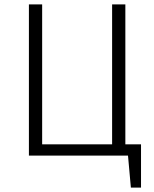

<svg xmlns="http://www.w3.org/2000/svg" viewBox="-20 -705 699 870"><path d="M619 145H573L560 0H111V-685H171V-51H488V-685H548V-51H619Z"/></svg>

Font: Trujillo Light
Style: Regular
Weight: 300
Designer: Fira Sans original fonts by bBox Type GmbH, Carrois Corporate GbR, & Edenspiekermann AG / Changes by Cristiano Sobral
Foundry: Fira Sans original fonts by bBox Type GmbH, Carrois Corporate GbR, & Edenspiekermann AG / Changes by Cristiano Sobral
Version: Version 4.301;July 28, 2020;FontCreator 13.0.0.2655 64-bit